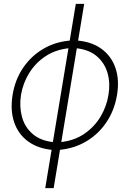

<svg xmlns="http://www.w3.org/2000/svg" viewBox="-20 -758 662 982"><path d="M248.5 8.8Q173.8 2 123.5 -34.9Q73.2 -71.8 52.5 -132.8Q31.7 -193.8 44.4 -272.5Q57.1 -350.6 98.1 -411.1Q139.2 -471.7 202.1 -508.5Q265.1 -545.4 342.3 -550.8H372.1Q447.8 -545.4 498.5 -508.5Q549.3 -471.7 570.3 -411.1Q591.3 -350.6 578.6 -272.5Q565.4 -193.8 524.4 -132.8Q483.4 -71.8 421.1 -34.9Q358.9 2 280.8 8.8ZM211.4 204.1 367.7 -738.3H410.6L254.4 204.1ZM286.6 -30.8Q357.9 -37.6 409.9 -72.8Q461.9 -107.9 493.7 -160.6Q525.4 -213.4 534.7 -272.5Q544.9 -331.5 530.3 -383.5Q515.6 -435.5 475.3 -470.2Q435.1 -504.9 366.7 -511.7H335.4Q265.1 -504.9 213.1 -470.5Q161.1 -436 129.2 -384Q97.2 -332 87.4 -272.5Q78.1 -213.4 92.3 -160.6Q106.4 -107.9 147 -72.8Q187.5 -37.6 255.9 -30.8Z"/></svg>

Font: Inter Tight ExtraLight
Style: Italic
Weight: 250
Italic angle: -9.39999°
Designer: Rasmus Andersson
Foundry: rsms
Version: Version 3.004